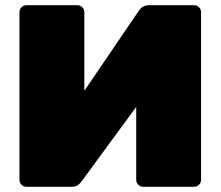

<svg xmlns="http://www.w3.org/2000/svg" viewBox="-20 -720 850 740"><path d="M82 0Q71 0 63 -8Q55 -16 55 -27V-673Q55 -684 63 -692Q71 -700 82 -700H278Q289 -700 297 -692Q305 -684 305 -673V-370L514 -677Q521 -688 531 -694Q541 -700 555 -700H728Q739 -700 747 -692Q755 -684 755 -673V-27Q755 -16 747 -8Q739 0 728 0H532Q521 0 513 -8Q505 -16 505 -27V-308L296 -23Q290 -14 281 -7Q272 0 255 0Z"/></svg>

Font: Rubik Light Black
Style: Regular
Weight: 900
Version: Version 2.104